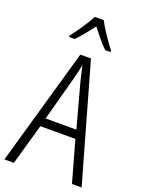

<svg xmlns="http://www.w3.org/2000/svg" viewBox="-173 -1025 819 1103"><g transform="rotate(20 236.0 -473.5)"><path d="M263 -947H208C186 -903 140 -837 109 -797V-788H143C171 -816 206 -861 235 -898C265 -860 298 -818 329 -788H362V-797C335 -830 286 -901 263 -947ZM413 0H472L269 -715H204L0 0H58L129 -250H343ZM258 -568 330 -302H142L214 -568C222 -600 230 -631 236 -662C242 -632 251 -598 258 -568Z"/></g></svg>

Font: Noto Sans Armenian Condensed Light
Style: Regular
Weight: 300
Width: 3
Designer: Monotype Design Team
Foundry: Monotype Imaging Inc.
Version: Version 2.008